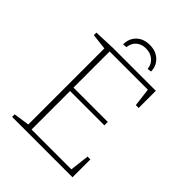

<svg xmlns="http://www.w3.org/2000/svg" viewBox="-239 -982 1108 1108"><g transform="rotate(45 315.5 -428.0)"><path d="M528 -146H551V0H58V-21L155 -35V-656L58 -667V-688L189 -693H538V-553H515L501 -665H189V-370H469V-342H189V-28H514ZM327 -856Q376 -856 407.5 -827Q439 -798 440 -752L415 -749Q412 -784 387 -805Q362 -826 325 -826Q289 -826 266 -805.5Q243 -785 240 -751L215 -749Q215 -797 245.5 -826.5Q276 -856 327 -856Z"/></g></svg>

Font: Bitter ExtraLight
Style: Regular
Weight: 200
Designer: Sol Matas, and Bitter project Authors
Foundry: Sol Matas
Version: Version 2.001